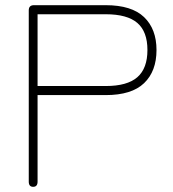

<svg xmlns="http://www.w3.org/2000/svg" viewBox="-20 -721 667 741"><path d="M108 0Q91 0 91 -20V-681Q91 -701 111 -701H388Q488 -701 536 -655Q584 -609 584 -528Q584 -446 536 -400Q488 -354 388 -354H125V-20Q125 0 108 0ZM125 -389H388Q471 -389 510 -423Q549 -457 549 -528Q549 -599 510 -632.5Q471 -666 388 -666H125Z"/></svg>

Font: Zen Maru Gothic Light
Style: Regular
Weight: 300
Designer: Yoshimichi Ohira
Foundry: Positype
Version: Version 1.001